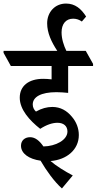

<svg xmlns="http://www.w3.org/2000/svg" viewBox="-69 -910 543 1079"><path d="M279 149 340 76C296 53 246 22 215 -5C306 -12 374 -69 374 -151C374 -189 360 -225 335 -254C307 -288 271 -309 225 -309C195 -309 165 -301 133 -283C122 -293 115 -307 115 -323C115 -365 161 -392 248 -392C270 -392 294 -390 314 -388V-539H454V-551L413 -624H304C289 -655 277 -692 277 -728C277 -775 301 -805 342 -805C361 -805 377 -799 391 -789L415 -817C387 -861 353 -890 302 -890C240 -890 196 -842 196 -779C196 -725 220 -674 253 -624H-49V-613L-8 -539H221V-464C204 -466 189 -467 174 -467C92 -467 42 -427 42 -361C42 -295 96 -234 157 -186C194 -210 227 -220 254 -220C288 -220 310 -202 310 -171C310 -123 244 -88 175 -87C153 -119 129 -139 100 -139C71 -139 49 -121 49 -91C49 -47 94 -16 159 -7C191 48 236 111 279 149Z"/></svg>

Font: Noto Serif Devanagari Condensed SemiBold
Style: Regular
Weight: 600
Width: 3
Designer: Universal Thirst, Indian Type Foundry and the Monotype Design Team
Foundry: Monotype Imaging Inc.
Version: Version 2.004